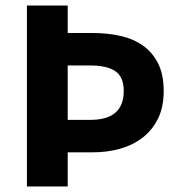

<svg xmlns="http://www.w3.org/2000/svg" viewBox="-20 -672 657 692"><path d="M77 0V-652H224V-553H315Q368 -553 414.5 -542.5Q461 -532 495.5 -507.5Q530 -483 550 -443Q570 -403 570 -344Q570 -286 549.5 -244.5Q529 -203 494 -176Q459 -149 413 -136Q367 -123 315 -123H224V0ZM224 -240H306Q426 -240 426 -344Q426 -395 395.5 -415.5Q365 -436 306 -436H224Z"/></svg>

Font: Giro Regular
Style: Bold
Weight: 700
Designer: Paul D. Hunt
Foundry: Adobe Systems Incorporated
Version: Version 1.000;PS 1.0;hotconv 1.0.88;makeotf.lib2.5.647800